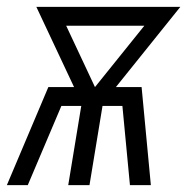

<svg xmlns="http://www.w3.org/2000/svg" viewBox="-36 -540 556 560"><path d="M-16 0 105 -286H180L70 -520H490L302 -286H377L404 0H343L321 -231H263L225 0H163L201 -231H143L45 0ZM241 -286 385 -465H157Z"/></svg>

Font: Iosevka SS18 Light
Style: Italic
Weight: 300
Italic angle: -9°
Monospace: yes
Designer: Belleve Invis
Foundry: Belleve Invis
Version: Version 25.1.1; ttfautohint (v1.8.4)